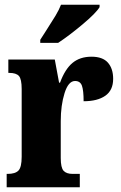

<svg xmlns="http://www.w3.org/2000/svg" viewBox="-20 -786 508 806"><path d="M8 -56H12Q44 -56 57.5 -70Q71 -84 71 -128V-412Q71 -454 59.5 -467Q48 -480 19 -480H15V-536H210L228 -439H232Q253 -496 284.5 -522Q316 -548 364 -548Q411 -548 433 -523Q455 -498 455 -455Q455 -407 422 -384Q389 -361 331 -361Q331 -406 324 -426Q317 -446 295 -446Q267 -446 251 -395Q235 -344 235 -277V-123Q235 -82 247 -69Q259 -56 285 -56H315V0H8ZM149 -619Q150 -620 174 -658Q198 -695 213 -720Q228 -745 236 -766H398V-756Q383 -731 327 -684Q271 -637 224 -606H149Z"/></svg>

Font: Noto Serif CondBlack
Style: Regular
Weight: 900
Width: 3
Designer: Monotype Design Team
Foundry: Monotype Imaging Inc.
Version: Version 1.001